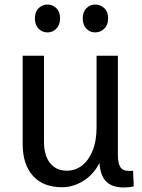

<svg xmlns="http://www.w3.org/2000/svg" viewBox="-20 -815 627 847"><path d="M418 -118H429Q402 -53 354 -21Q306 11 254 11Q171 11 125.5 -39Q80 -89 80 -180V-569H174V-190Q174 -129 201 -95.5Q228 -62 275 -62Q312 -62 341.5 -84.5Q371 -107 388.5 -150Q406 -193 406 -255V-569H500V-133Q500 -96 510.5 -78.5Q521 -61 550 -61Q554 -61 558 -61Q562 -61 567 -62L570 7Q558 10 546.5 11Q535 12 525 12Q471 12 444.5 -18.5Q418 -49 418 -118ZM190 -672Q166 -672 150 -688.5Q134 -705 134 -734Q134 -763 150.5 -779Q167 -795 190 -795Q212 -795 228.5 -779Q245 -763 245 -734Q245 -705 228.5 -688.5Q212 -672 190 -672ZM399 -672Q377 -672 361 -688.5Q345 -705 345 -734Q345 -763 361.5 -779Q378 -795 400 -795Q423 -795 440 -779Q457 -763 457 -734Q457 -705 440 -688.5Q423 -672 399 -672Z"/></svg>

Font: Yaldevi Medium
Style: Regular
Weight: 500
Designer: Sol Matas, Rajitha Manaperi, Kosala Senevirathne
Foundry: Mooniak
Version: Version 1.100